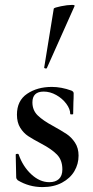

<svg xmlns="http://www.w3.org/2000/svg" viewBox="-20 -751 377 782"><path d="M196 -238Q232 -218 251.5 -205Q271 -192 285.5 -170Q300 -148 300 -117Q300 -83 283 -54Q266 -25 232.5 -7Q199 11 153 11Q98 11 52 -17Q46 -23 46 -29L44 -121Q44 -124 49.5 -124.5Q55 -125 56 -122Q73 -73 107.5 -41Q142 -9 181 -9Q206 -9 220 -22Q234 -35 234 -61Q234 -99 212 -121.5Q190 -144 148 -166Q114 -184 95 -196.5Q76 -209 62.5 -230.5Q49 -252 49 -284Q49 -341 90.5 -369Q132 -397 191 -397Q230 -397 271 -382Q280 -378 280 -371Q280 -348 279 -335L278 -287Q278 -285 272 -285Q266 -285 266 -287Q266 -307 250 -328.5Q234 -350 209 -364Q184 -378 158 -378Q112 -378 112 -334Q112 -302 133.5 -281Q155 -260 196 -238ZM167 -472Q164 -472 161.5 -473.5Q159 -475 160 -476L199 -716Q201 -720 228 -725.5Q255 -731 273 -731Q285 -731 284 -727L171 -474Q171 -472 167 -472Z"/></svg>

Font: Cormorant Garamond SemiBold
Style: Regular
Weight: 600
Designer: Christian Thalmann (Catharsis Fonts)
Foundry: Catharsis Fonts
Version: Version 4.000